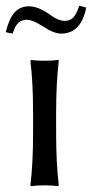

<svg xmlns="http://www.w3.org/2000/svg" viewBox="-38 -640 318 663"><path d="M76.2 -180.2V-250Q76.2 -356.4 66.9 -430.2L68.8 -433.1Q86.9 -430.2 116.2 -430.2Q144.5 -430.2 163.1 -433.1L165 -430.2Q155.8 -352.5 155.8 -250V-180.2Q155.8 -77.6 165 0L163.1 2.9Q144.5 0 116.2 0Q86.9 0 68.8 2.9L66.9 0Q76.2 -73.7 76.2 -180.2ZM186 -567.9Q203.1 -567.9 214.4 -578.9Q225.6 -589.8 235.8 -620.1L259.8 -613.8Q241.7 -523.9 172.9 -523.9Q147.5 -523.9 108.9 -549.8Q73.7 -571.8 55.2 -571.8Q36.1 -571.8 24.7 -560.5Q13.2 -549.3 5.9 -523.9L-18.1 -528.8Q-7.3 -574.2 11.7 -596.2Q30.8 -618.2 62 -618.2Q93.8 -618.2 133.8 -589.8Q162.6 -567.9 186 -567.9Z"/></svg>

Font: Linear Smooth
Style: Regular
Weight: 400
Designer: Philipp H. Poll, Flanker
Foundry: Philipp H. Poll, reworked by Flanker
Version: Version 1.061 | FøM Fix